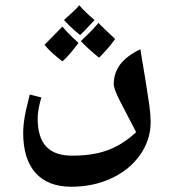

<svg xmlns="http://www.w3.org/2000/svg" viewBox="-20 -592 644 729"><path d="M251 117Q162 117 115 64.5Q68 12 68 -88Q68 -105 70.5 -126.5Q73 -148 79 -175Q85 -202 93 -233L137 -222Q123 -175 123 -142Q123 -71 155 -36Q187 -1 254 -1Q307 -1 348.5 -10Q390 -19 426 -38.5Q462 -58 497 -90Q463 -156 437.5 -204.5Q412 -253 412 -273Q412 -315 436.5 -347.5Q461 -380 513 -405Q516 -385 520.5 -358.5Q525 -332 529.5 -305Q534 -278 537 -258Q543 -222 547.5 -188.5Q552 -155 552 -128Q552 -61 512 -4Q472 53 403 85Q369 101 330.5 109Q292 117 251 117ZM217 -359Q195 -376 178 -391.5Q161 -407 149 -422Q166 -439 183 -456.5Q200 -474 217 -491Q225 -481 240.5 -465Q256 -449 278 -429Q263 -409 248 -391Q233 -373 217 -359ZM356 -373Q335 -390 318 -405.5Q301 -421 287 -436Q302 -450 319 -467Q336 -484 354 -505Q360 -498 376 -483Q392 -468 417 -444Q404 -425 388.5 -407.5Q373 -390 356 -373ZM284 -459Q263 -476 248 -490.5Q233 -505 223 -516Q244 -535 258.5 -548.5Q273 -562 281 -572Q292 -559 306.5 -545Q321 -531 339 -516Q318 -493 304 -478.5Q290 -464 284 -459Z"/></svg>

Font: Noto Naskh Arabic UI
Style: Regular
Weight: 400
Designer: Monotype Design Team, David Williams, Mohamad Dakak and Nizar Qandah
Foundry: Monotype Imaging Inc.
Version: Version 2.014